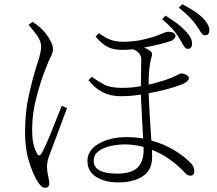

<svg xmlns="http://www.w3.org/2000/svg" viewBox="-20 -844 1040 920"><path d="M835 -667Q812 -706 757 -752L773 -769Q840 -728 869 -695Q904 -659 900 -630Q897 -608 878 -610Q867 -612 858 -628.5Q849 -645 835 -667ZM916 -729Q889 -766 837 -807L853 -824Q919 -790 950 -760Q986 -723 983 -695Q980 -673 960 -675Q949 -677 940 -693Q931 -709 916 -729ZM117 -725 136 -739Q157 -726 177 -708Q198 -688 216 -659Q234 -630 234 -609Q234 -592 223 -571.5Q212 -551 194 -503Q177 -461 155.5 -381.5Q134 -302 134 -225Q134 -179 140.5 -153Q147 -127 157 -109Q167 -90 179 -109Q197 -140 227.5 -216Q258 -292 276 -337L301 -326Q257 -206 221 -112Q205 -72 205 -46Q205 -24 210.5 -1.5Q216 21 216 36Q216 54 198 56Q185 56 175.5 46Q166 36 157 21Q139 -8 119.5 -68.5Q100 -129 100 -211Q100 -308 118.5 -389Q137 -470 149 -508Q157 -532 167 -565.5Q177 -599 177 -621Q177 -647 158 -673.5Q139 -700 117 -725ZM668 -140Q622 -152 578 -152Q548 -152 513 -145Q478 -138 453.5 -120.5Q429 -103 429 -73Q429 -13 539 -12Q609 -12 638.5 -40.5Q668 -69 668 -124ZM420 -476Q450 -454 479.5 -438.5Q509 -423 565 -423Q615 -423 655 -431L657 -558Q657 -579 644.5 -591Q632 -603 617 -608Q591 -605 567 -605Q523 -605 495 -619.5Q467 -634 438 -669L454 -685Q484 -663 509.5 -653.5Q535 -644 569 -644Q624 -644 669 -655Q714 -666 732 -673Q756 -682 766.5 -687Q777 -692 785 -692Q801 -692 811 -687Q821 -682 821 -671Q821 -661 804 -650Q765 -634 670 -616Q686 -610 699 -600Q714 -592 705 -567Q692 -521 692 -438Q766 -456 807 -474Q827 -483 835.5 -487.5Q844 -492 848 -492Q860 -492 872.5 -485.5Q885 -479 885 -469Q885 -456 856 -441Q786 -414 692 -397Q697 -289 705 -171Q770 -152 814.5 -124.5Q859 -97 880 -76Q911 -51 911 -24Q911 -3 893 -2Q875 -2 859 -24Q789 -95 708 -126L709 -93Q709 -28 663.5 1Q618 30 547 30Q482 30 440.5 3.5Q399 -23 399 -73Q399 -125 454 -156Q509 -187 586 -187Q628 -187 666 -180Q660 -281 655 -391Q610 -383 557 -383Q463 -383 404 -460Z"/></svg>

Font: Minh Nguyen ExtraLight
Style: Regular
Weight: 250
Designer: Ryoko NISHIZUKA 西塚涼子 (kana & ideographs); Frank Grießhammer (Latin, Greek & Cyrillic); Wenlong ZHANG 张文龙 (bopomofo); San
Foundry: Adobe
Version: Version 1.100;July 7, 2023;FontCreator 14.0.0.2814 64-bit